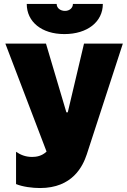

<svg xmlns="http://www.w3.org/2000/svg" viewBox="-20 -740 642 969"><path d="M115 -720C115 -630 190 -568 305 -568C421 -568 499 -630 499 -720H348C348 -700 331 -685 308 -685C285 -685 266 -699 266 -720ZM182 209C346 209 398 99 418 39L600 -520H404L322 -173H315L212 -520H7L215 25C191 48 163 52 142 52C108 52 83 41 61 26V189C95 203 144 209 182 209Z"/></svg>

Font: Fixel Display Black
Style: Regular
Weight: 900
Designer: AlfaBravo + MacPaw
Foundry: Kyrylo Tkachov, Marchela Mozhyna, Serhii Makarenko, Maria Weinstein, Zakhar Kryvoshyya
Version: Version 1.211